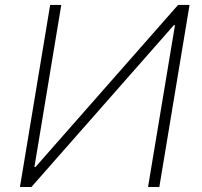

<svg xmlns="http://www.w3.org/2000/svg" viewBox="-20 -747 807 767"><path d="M180.4 -727.3H224.8L117.5 -79.9H121.8L691.4 -727.3H737.2L616.5 0H571.4L679 -646.7H674.7L105.5 0H59.7Z"/></svg>

Font: Inter P Extra Light
Style: Italic
Weight: 200
Italic angle: 9.39999°
Designer: Rasmus Andersson
Foundry: rsms
Version: Version 3.018;git-588b23468